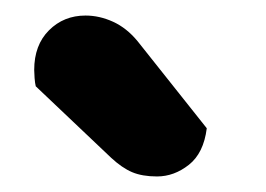

<svg xmlns="http://www.w3.org/2000/svg" viewBox="-20 -755 342 247"><path d="M26 -644Q25 -648 24.5 -654.5Q24 -661 24 -665Q24 -697 43 -716Q62 -735 90 -735Q108 -735 125.5 -727Q143 -719 157 -702L246 -590Q242 -558 223 -543Q204 -528 182 -528Q163 -528 150 -533.5Q137 -539 123 -552Z"/></svg>

Font: Baloo Bhai 2
Style: Bold
Weight: 700
Designer: Supriya Tembe, Noopur Datye and Ek Type
Foundry: Ek Type
Version: Version 1.640;PS 1.000;hotconv 16.6.51;makeotf.lib2.5.65220;